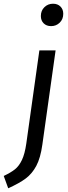

<svg xmlns="http://www.w3.org/2000/svg" viewBox="-90 -797 363 1029"><path d="M-70 146Q-32 128 -10 110.5Q12 93 27.5 60.5Q43 28 51 -28L121 -527H208L137 -22Q127 50 104.5 92Q82 134 48 159.5Q14 185 -46 212ZM129 -711Q129 -740 148 -758.5Q167 -777 194 -777Q219 -777 234 -762Q249 -747 249 -723Q249 -694 230 -675.5Q211 -657 184 -657Q159 -657 144 -672Q129 -687 129 -711Z"/></svg>

Font: Fira Sans Condensed
Style: Italic
Weight: 400
Width: 3
Italic angle: -8°
Designer: bBox Type GmbH & Carrois Corporate GbR & Edenspiekermann AG
Foundry: bBox Type GmbH & Carrois Corporate GbR & Edenspiekermann AG
Version: Version 4.301